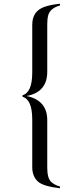

<svg xmlns="http://www.w3.org/2000/svg" viewBox="-20 -770 440 1024"><path d="M152 -384V-638Q152 -710 216 -733Q249 -745 300 -750V-741Q247 -726 237 -688Q232 -669 232 -641V-387Q232 -279 122 -258Q232 -235 232 -129V125Q232 182 254 201Q272 217 300 225V234Q211 224 182 198Q152 170 152 122V-132Q152 -239 100 -254V-262Q152 -277 152 -384Z"/></svg>

Font: Italiana
Style: Regular
Weight: 400
Designer: Santiago Orozco
Foundry: Santiago Orozco
Version: Version 001.001